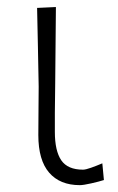

<svg xmlns="http://www.w3.org/2000/svg" viewBox="-20 -517 335 546"><path d="M207 9.5Q150.5 9.5 119.8 -26Q89 -61.5 89 -133Q89 -175.5 89.5 -206Q90 -236.5 90 -270.5Q89 -333 87.8 -385.8Q86.5 -438.5 85.5 -494.5L139 -497Q138.5 -446.5 138 -389.2Q137.5 -332 137 -280.5Q136.5 -229 136 -196V-142Q136 -88 154.2 -61.2Q172.5 -34.5 216 -34.5Q223.5 -34.5 239 -40Q254.5 -45.5 271 -52.5L275.5 -5Q261.5 -0.5 239.2 4.5Q217 9.5 207 9.5Z"/></svg>

Font: Commissioner Loud ExtraLight
Style: Regular
Weight: 200
Designer: Kostas Bartsokas
Foundry: Kostas Bartsokas
Version: Version 1.000; ttfautohint (v1.8.3)